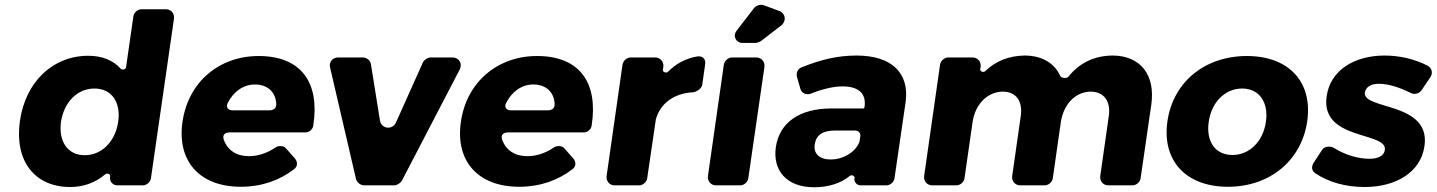

<svg xmlns="http://www.w3.org/2000/svg" viewBox="-20 -781 6053 809"><path d="M679 -742H576C560 -742 544 -728 542 -712L511 -497C509 -488 495 -485 488 -492C457 -527 410 -546 352 -546C203 -546 88 -437 64 -272C40 -105 124 7 276 7C333 7 383 -12 424 -47C432 -53 446 -47 444 -38V-36C441 -16 455 0 475 0H582C598 0 614 -14 616 -30L713 -702C716 -724 701 -742 679 -742ZM337 -127C265 -127 226 -185 237 -268C250 -351 306 -408 378 -408C450 -408 490 -351 478 -268C466 -185 409 -127 337 -127Z M1070 -545C903 -545 773 -435 749 -268C725 -104 819 6 995 6C1082 6 1158 -21 1219 -68C1235 -80 1235 -99 1222 -114L1184 -157C1175 -167 1154 -168 1143 -161C1107 -136 1067 -123 1029 -123C976 -123 939 -148 923 -192C916 -212 927 -223 948 -223H1267C1283 -223 1298 -236 1300 -252C1328 -432 1250 -545 1070 -545ZM940 -348C964 -395 1005 -425 1054 -425C1107 -425 1141 -394 1144 -344C1145 -324 1133 -316 1112 -316H961C940 -316 930 -330 940 -348Z M1673 -19 1917 -488C1930 -513 1914 -539 1886 -539H1794C1783 -539 1767 -529 1762 -518L1648 -264C1633 -232 1587 -238 1581 -273L1543 -510C1541 -526 1525 -539 1509 -539H1405C1381 -539 1365 -519 1371 -496L1480 -27C1483 -13 1499 0 1514 0H1642C1652 0 1668 -10 1673 -19Z M2243 -545C2076 -545 1946 -435 1922 -268C1898 -104 1992 6 2168 6C2255 6 2331 -21 2392 -68C2408 -80 2408 -99 2395 -114L2357 -157C2348 -167 2327 -168 2316 -161C2280 -136 2240 -123 2202 -123C2149 -123 2112 -148 2096 -192C2089 -212 2100 -223 2121 -223H2440C2456 -223 2471 -236 2473 -252C2501 -432 2423 -545 2243 -545ZM2113 -348C2137 -395 2178 -425 2227 -425C2280 -425 2314 -394 2317 -344C2318 -324 2306 -316 2285 -316H2134C2113 -316 2103 -330 2113 -348Z M2740 -539H2638C2621 -539 2606 -525 2603 -509L2536 -40C2533 -18 2548 0 2570 0H2673C2689 0 2705 -14 2707 -30L2743 -275C2743 -275 2744 -282 2745 -283C2764 -346 2821 -388 2899 -392C2914 -393 2937 -408 2939 -424L2951 -509C2955 -532 2941 -547 2917 -543C2870 -535 2828 -513 2794 -478C2787 -472 2772 -477 2773 -487L2775 -499C2778 -521 2762 -539 2740 -539Z M3263 -735 3198 -759C3185 -764 3166 -758 3158 -748L3084 -652C3066 -629 3081 -600 3109 -600H3164C3168 -600 3182 -605 3185 -607L3272 -674C3295 -693 3290 -725 3263 -735ZM3133 -30 3201 -499C3204 -521 3188 -539 3166 -539H3065C3048 -539 3033 -525 3030 -509L2963 -40C2960 -18 2975 0 2997 0H3099C3115 0 3131 -14 3133 -30Z M3589 -547C3508 -547 3436 -529 3357 -497C3341 -491 3334 -473 3338 -457L3353 -405C3358 -388 3378 -380 3395 -386C3445 -406 3493 -417 3530 -417C3600 -417 3630 -385 3623 -332L3622 -328C3622 -326 3620 -324 3618 -324H3480C3346 -323 3264 -263 3249 -161C3235 -62 3295 8 3410 8C3470 8 3522 -8 3561 -40C3568 -46 3582 -40 3581 -31H3580C3578 -14 3590 0 3607 0H3715C3731 0 3747 -14 3749 -30L3796 -352C3812 -474 3737 -547 3589 -547ZM3480 -109C3432 -109 3407 -134 3413 -173C3419 -213 3447 -231 3499 -231H3584C3597 -231 3607 -220 3605 -207L3602 -187C3602 -186 3600 -180 3600 -180C3582 -138 3532 -109 3480 -109Z M4667 -547C4591 -546 4528 -516 4482 -458C4474 -449 4452 -451 4447 -462C4422 -516 4369 -547 4297 -547C4232 -546 4175 -524 4131 -481C4124 -474 4109 -480 4110 -489L4112 -499C4115 -521 4099 -539 4077 -539H3976C3959 -539 3944 -525 3941 -509L3874 -40C3871 -18 3886 0 3908 0H4010C4026 0 4042 -14 4044 -30L4078 -267C4089 -340 4138 -393 4204 -395C4261 -395 4290 -356 4281 -292L4245 -40C4242 -18 4257 0 4279 0H4382C4398 0 4414 -14 4416 -30L4450 -267C4461 -340 4509 -393 4574 -395C4631 -395 4661 -356 4652 -292L4616 -40C4613 -18 4628 0 4650 0H4752C4768 0 4784 -14 4786 -30L4831 -340C4849 -466 4785 -547 4667 -547Z M5234 -545C5057 -545 4923 -436 4899 -270C4875 -104 4977 6 5154 6C5330 6 5464 -104 5488 -270C5512 -436 5410 -545 5234 -545ZM5214 -408C5285 -408 5326 -351 5314 -268C5302 -184 5244 -128 5173 -128C5101 -128 5061 -184 5073 -268C5085 -351 5142 -408 5214 -408Z M5814 -547C5689 -547 5586 -487 5570 -376C5542 -187 5827 -228 5815 -149C5812 -124 5785 -112 5751 -112C5702 -112 5648 -128 5600 -158C5585 -167 5560 -164 5551 -150L5515 -95C5505 -79 5506 -62 5522 -51C5578 -13 5651 7 5730 7C5860 7 5966 -54 5982 -165C6010 -353 5721 -317 5731 -391C5735 -416 5759 -428 5790 -428C5828 -428 5875 -414 5925 -389C5940 -381 5961 -387 5970 -401L6007 -456C6019 -474 6013 -495 5994 -505C5940 -532 5878 -547 5814 -547Z"/></svg>

Font: Trueno
Style: RoundBdIt
Weight: 700
Designer: Julieta Ulanovsky, Jasper
Foundry: Julieta Ulanovsky, Cannot Into Space Fonts
Version: Version 3.001